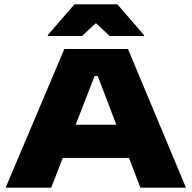

<svg xmlns="http://www.w3.org/2000/svg" viewBox="-20 -865 883 885"><path d="M6 0 276.5 -639H570L837 0H627L430.5 -514.5H416L216 0ZM225.5 -137V-290H617V-137ZM323 -845H521L643.5 -703.5V-699H485.5L424.5 -756.5H419.5L358.5 -699H200.5V-703.5Z"/></svg>

Font: Anek Latin Expanded ExtraBold
Style: Regular
Weight: 800
Width: 7
Designer: Yesha Goshar
Foundry: Ek Type
Version: Version 1.003